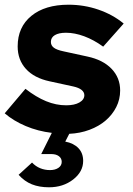

<svg xmlns="http://www.w3.org/2000/svg" viewBox="-41 -557 564 815"><path d="M-21 -76 67 -180Q112 -145 154.5 -127.5Q197 -110 240 -110Q275 -110 296 -122Q317 -134 317 -153Q317 -166 305 -175.5Q293 -185 270 -190L169 -212Q104 -226 69 -264.5Q34 -303 34 -360Q34 -442 92 -489.5Q150 -537 250 -537Q316 -537 377 -516Q438 -495 484 -457L397 -359Q357 -388 316.5 -403Q276 -418 239 -418Q209 -418 192 -408Q175 -398 175 -379Q175 -364 187.5 -354.5Q200 -345 229 -339L330 -317Q396 -303 432.5 -265Q469 -227 469 -173Q469 -135 452.5 -102.5Q436 -70 407.5 -45.5Q379 -21 339 -6Q299 9 253 11L236 44Q272 51 292 72Q312 93 312 126Q312 172 269.5 205Q227 238 167 238Q126 238 94.5 225.5Q63 213 38 185L95 133Q110 149 129.5 157Q149 165 171 165Q193 165 207 155.5Q221 146 221 130Q221 115 209 106Q197 97 177 97H134L179 7Q120 0 68 -22Q16 -44 -21 -76Z"/></svg>

Font: Red Hat Display Black
Style: Italic
Weight: 900
Italic angle: -12°
Designer: Pentagram / MCKL
Foundry: Pentagram / MCKL
Version: Version 1.003; Red Hat Display Black Italic